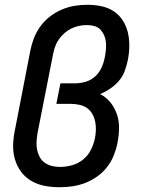

<svg xmlns="http://www.w3.org/2000/svg" viewBox="-20 -772 590 804"><path d="M230 12Q198 12 168 6.5Q138 1 112 -14Q86 -29 68.5 -52.5Q51 -76 42.5 -105Q34 -134 35 -166Q36 -198 43 -230L107 -560Q112 -586 122 -612Q132 -638 149 -661.5Q166 -685 189.5 -703Q213 -721 239 -732Q265 -743 292 -747.5Q319 -752 346 -752Q376 -752 404.5 -746Q433 -740 456 -725Q479 -710 494 -686.5Q509 -663 515.5 -635.5Q522 -608 521.5 -578.5Q521 -549 515 -519Q510 -496 502 -474Q494 -452 478 -433.5Q462 -415 441.5 -401Q421 -387 399 -378Q425 -365 442.5 -343Q460 -321 469.5 -293.5Q479 -266 478.5 -235.5Q478 -205 472 -174Q467 -148 456.5 -121.5Q446 -95 428.5 -72.5Q411 -50 387 -33Q363 -16 337 -6Q311 4 284 8Q257 12 230 12ZM232 -73Q256 -73 281.5 -80Q307 -87 327.5 -103.5Q348 -120 360 -143.5Q372 -167 377 -191Q381 -210 381.5 -228Q382 -246 378.5 -263Q375 -280 366.5 -295Q358 -310 344.5 -319.5Q331 -329 313 -333Q295 -337 277 -337H216L233 -423H294Q316 -423 338.5 -429.5Q361 -436 378.5 -452Q396 -468 405.5 -489.5Q415 -511 419 -533Q422 -548 423.5 -564Q425 -580 423.5 -595.5Q422 -611 416 -624.5Q410 -638 400 -648.5Q390 -659 374.5 -663Q359 -667 344 -667Q327 -667 310.5 -663.5Q294 -660 278.5 -652.5Q263 -645 249.5 -633Q236 -621 226 -606.5Q216 -592 210.5 -576Q205 -560 202 -544L137 -214Q134 -196 133 -178.5Q132 -161 135.5 -144.5Q139 -128 146.5 -114Q154 -100 167.5 -90.5Q181 -81 197.5 -77Q214 -73 232 -73Z"/></svg>

Font: Lode Dark
Style: Bold Italic
Weight: 700
Italic angle: -11°
Monospace: yes
Designer: Belleve Invis
Foundry: Belleve Invis
Version: Version 29.2.0; ttfautohint (v1.8.3)